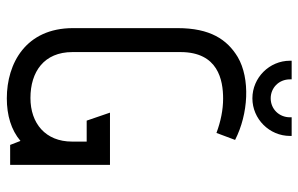

<svg xmlns="http://www.w3.org/2000/svg" viewBox="-180 -706 896 577"><g transform="rotate(90 268.5 -418.0)"><path d="M476 0V-300H319L343 -230H406V-186C406 -106 351 -61 275 -61C196 -61 137 -102 137 -187V-512C137 -625 221 -640 277 -640C310 -640 345 -633 380 -620L401 -676C323 -716 217 -722 152 -684C99 -652 65 -601 65 -503V-189C65 -47 171 10 276 10C327 10 371 -3 404 -31L416 0ZM389 -846H333V-841C333 -808 308 -783 276 -783C245 -783 219 -807 219 -841V-846H163V-841C163 -779 214 -728 276 -728C338 -728 389 -779 389 -841Z"/></g></svg>

Font: Advent Pro
Style: Medium
Weight: 500
Designer: Andreas Kalpakidis
Foundry: Andreas Kalpakidis
Version: Version 2.002 2008